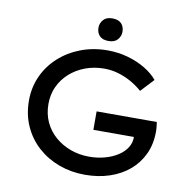

<svg xmlns="http://www.w3.org/2000/svg" viewBox="-94 -983 1081 1087"><g transform="rotate(10 446.0 -439.5)"><path d="M464 10Q385 10 315.5 -15.5Q246 -41 193 -88.5Q140 -136 110 -202.5Q80 -269 80 -350Q80 -425 109.5 -490Q139 -555 192.5 -603.5Q246 -652 317 -679Q388 -706 470 -706Q532 -706 588 -690Q644 -674 688.5 -647Q733 -620 760 -587L690 -512Q658 -540 622.5 -559.5Q587 -579 548.5 -590Q510 -601 470 -601Q411 -601 360.5 -582Q310 -563 272 -529Q234 -495 213 -449.5Q192 -404 192 -350Q192 -292 214 -245Q236 -198 275 -164.5Q314 -131 364 -113Q414 -95 470 -95Q517 -95 559.5 -106.5Q602 -118 634.5 -139Q667 -160 684.5 -188.5Q702 -217 701 -249V-266L716 -249H468V-355H814Q816 -342 817 -332.5Q818 -323 818.5 -315.5Q819 -308 819 -301Q819 -228 792 -170.5Q765 -113 717.5 -73Q670 -33 605.5 -11.5Q541 10 464 10ZM465 -759Q430 -759 413 -777Q396 -795 396 -824Q396 -849 413 -869Q430 -889 465 -889Q500 -889 517 -871Q534 -853 534 -824Q534 -799 517 -779Q500 -759 465 -759Z"/></g></svg>

Font: Lexend Exa
Style: Regular
Weight: 400
Designer: Bonnie Shaver-Troup, Thomas Jockin
Foundry: Lexend
Version: Version 1.007